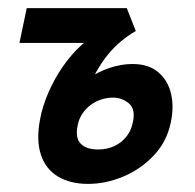

<svg xmlns="http://www.w3.org/2000/svg" viewBox="-20 -441 481 474"><path d="M197 13Q154 13 123.5 -5Q93 -23 81 -59Q69 -95 79 -147Q85 -179 99.5 -212.5Q114 -246 135 -276.5Q156 -307 182 -330.5Q208 -354 237 -366L316 -365Q275 -341 247.5 -307.5Q220 -274 202 -230.5Q184 -187 172 -133Q165 -101 179 -86.5Q193 -72 222 -72Q244 -72 261.5 -80Q279 -88 291 -102.5Q303 -117 307 -135Q316 -170 299 -185Q282 -200 259 -200Q245 -200 230.5 -195.5Q216 -191 204 -182Q192 -173 183.5 -160.5Q175 -148 172 -133L113 -139Q126 -173 147.5 -200Q169 -227 195.5 -245.5Q222 -264 251 -273.5Q280 -283 307 -283Q347 -283 371 -262.5Q395 -242 402.5 -208.5Q410 -175 401 -136Q391 -90 359 -56.5Q327 -23 284 -5Q241 13 197 13ZM28 -335 46 -421H293L315 -365L251 -335Z"/></svg>

Font: Ysabeau Office
Style: Bold Italic
Weight: 700
Italic angle: -12°
Designer: Christian Thalmann (Catharsis Fonts)
Version: Version 2.001;gftools[0.9.30]; featfreeze: tnum,lnum,ss02